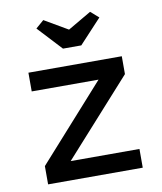

<svg xmlns="http://www.w3.org/2000/svg" viewBox="-84 -821 750 889"><g transform="rotate(-10 291.0 -376.5)"><path d="M70 0V-86L394 -448L401 -437H70V-525H509V-441L188 -84L178 -88H515V0ZM247 -607 142 -720 180 -753 305 -680H275L400 -753L438 -720L333 -607Z"/></g></svg>

Font: Lexend Exa
Style: Regular
Weight: 400
Designer: Bonnie Shaver-Troup, Thomas Jockin
Foundry: Lexend
Version: Version 1.007